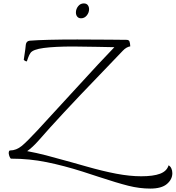

<svg xmlns="http://www.w3.org/2000/svg" viewBox="-20 -930 1028 1123"><path d="M988 83Q988 119 956.5 146Q925 173 859 173Q796 173 730.5 156.5Q665 140 556 104L464 74Q354 39 253 18.5Q152 -2 45 -2Q41 -2 36.5 -12.5Q32 -23 31 -33Q31 -50 39 -50Q75 -50 108 -77Q137 -101 199 -167.5Q261 -234 396 -382Q586 -590 649 -654Q616 -654 550 -656Q452 -658 408 -658Q301 -658 236.5 -649.5Q172 -641 158 -620Q150 -608 144.5 -592.5Q139 -577 137 -571Q128 -571 119 -580Q121 -589 128 -642L131 -669Q134 -690 154 -692Q244 -699 432 -699L622 -698Q663 -697 720 -697Q734 -697 737.5 -687Q741 -677 742 -659Q719 -655 699 -634Q688 -622 560 -489Q331 -252 203 -105Q170 -68 139 -46Q193 -36 249.5 -21.5Q306 -7 398 19L483 43Q581 71 660 86Q739 101 806 101Q877 101 916.5 86Q956 71 966 37Q976 42 982 54.5Q988 67 988 83ZM424 -857Q424 -877 437 -893.5Q450 -910 470 -910Q486 -910 493.5 -900Q501 -890 501 -876Q501 -856 487.5 -839.5Q474 -823 454 -823Q440 -823 432 -832.5Q424 -842 424 -857Z"/></svg>

Font: Charmonman
Style: Regular
Weight: 400
Designer: Ekaluck Peanpanawate
Foundry: Cadson Demak Co.,Ltd.
Version: Version 1.000; ttfautohint (v1.6)